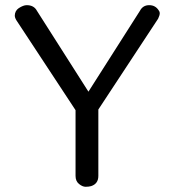

<svg xmlns="http://www.w3.org/2000/svg" viewBox="-20 -716 663 736"><path d="M357 -296.2V-41.8Q357 -11.4 329.1 -2.5Q320.3 0 308.2 0Q296.2 0 282.9 -10.8Q269.6 -21.5 269.6 -41.8V-293.7L43 -638Q36.7 -648.1 36.7 -656.3Q36.7 -664.6 40.5 -672.2Q44.3 -679.7 51.9 -684.8Q69.6 -696.2 82.3 -696.2Q110.1 -696.2 121.5 -674.7L319 -364.6L516.5 -674.7Q527.8 -696.2 551.9 -696.2Q575.9 -696.2 588.6 -675.9Q592.4 -670.9 592.4 -665.8Q592.4 -657 586.1 -644.3Z"/></svg>

Font: Mandali
Style: Regular
Weight: 400
Designer: Purushoth Kumar Guthula
Foundry: Silikandhra, Hyderabad
Version: Version 1.0.5; ttfautohint (v1.2.25-373a) -l 7 -r 28 -G 50 -